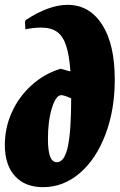

<svg xmlns="http://www.w3.org/2000/svg" viewBox="-22 -761 496 793"><path d="M257 -741Q347 -741 399.5 -660Q452 -579 452 -432Q452 -307 413.5 -205.5Q375 -104 307.5 -46Q240 12 156 12Q81 12 39.5 -34Q-2 -80 -2 -163Q-2 -234 27.5 -298.5Q57 -363 109.5 -410Q162 -457 228 -477L269 -466Q264 -534 251 -573Q238 -612 213.5 -629.5Q189 -647 148 -647Q118 -647 83 -640L81 -670L84 -678Q180 -741 257 -741ZM272 -355Q242 -368 231 -368Q209 -368 192.5 -315Q176 -262 176 -188Q176 -138 185 -114.5Q194 -91 213 -91Q244 -91 258 -154.5Q272 -218 272 -355Z"/></svg>

Font: Alegreya Black
Style: Italic
Weight: 900
Italic angle: -7°
Designer: Juan Pablo del Peral
Foundry: Huerta Tipografica
Version: Version 2.007; ttfautohint (v1.6)